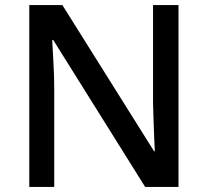

<svg xmlns="http://www.w3.org/2000/svg" viewBox="-20 -734 816 754"><path d="M681 0H550L189 -577H185Q187 -537 190 -485.5Q193 -434 193 -380V0H95V-714H225L585 -140H588Q587 -161 585.5 -193Q584 -225 583 -261.5Q582 -298 581 -330V-714H681Z"/></svg>

Font: Noto Sans Tamil Medium
Style: Regular
Weight: 500
Designer: Jelle Bosma - Monotype Design Team
Foundry: Monotype Imaging Inc.
Version: Version 2.004; ttfautohint (v1.8.4.7-5d5b)